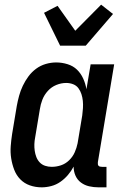

<svg xmlns="http://www.w3.org/2000/svg" viewBox="-20 -796 540 824"><path d="M159 8Q132 8 108 -0.5Q84 -9 67 -26.5Q50 -44 41 -67.5Q32 -91 28 -116.5Q24 -142 26 -168.5Q28 -195 32 -221L52 -341Q56 -363 62 -385Q68 -407 78 -428Q88 -449 102 -468Q116 -487 135 -501Q154 -515 176.5 -521.5Q199 -528 221 -528Q246 -528 270 -520.5Q294 -513 310.5 -497Q327 -481 337 -459Q347 -437 351 -413L369 -520H470L400 -100Q400 -96 400 -92Q400 -88 402.5 -85Q405 -82 409 -81Q413 -80 418 -80H437V8H403Q382 8 362.5 3.5Q343 -1 327.5 -12.5Q312 -24 304 -42Q296 -60 296 -81Q286 -62 271.5 -45Q257 -28 239 -15.5Q221 -3 200 2.5Q179 8 159 8ZM202 -80Q222 -80 241.5 -86.5Q261 -93 276.5 -108Q292 -123 300.5 -142Q309 -161 313 -181L333 -301Q335 -316 336 -332Q337 -348 335.5 -363Q334 -378 329.5 -392Q325 -406 316.5 -417.5Q308 -429 294 -434.5Q280 -440 264 -440Q243 -440 222 -431.5Q201 -423 185.5 -406Q170 -389 162 -368.5Q154 -348 151 -327L131 -207Q128 -192 127.5 -177.5Q127 -163 129 -149Q131 -135 136 -122Q141 -109 150.5 -99Q160 -89 173.5 -84.5Q187 -80 202 -80ZM238 -600 169 -741 227 -771 303 -664 414 -776 465 -736 348 -600Z"/></svg>

Font: Iosevka Term Curly Semibold
Style: Italic
Weight: 600
Italic angle: -9°
Designer: Belleve Invis
Foundry: Belleve Invis
Version: Version 32.3.0